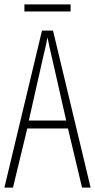

<svg xmlns="http://www.w3.org/2000/svg" viewBox="-20 -853 432 873"><path d="M353 0 289 -269H104L39 0H0L171 -714H221L392 0ZM215 -596Q209 -622 204.5 -641.5Q200 -661 196 -683Q192 -661 187.5 -641.5Q183 -622 177 -597L111 -305H281ZM301 -833V-801H91V-833Z"/></svg>

Font: Noto Sans Arabic UI XCn XLt
Style: Regular
Weight: 200
Width: 2
Designer: Monotype Design Team, Nadine Chahine and Nizar Qandah
Foundry: Monotype Imaging Inc.
Version: Version 2.010; ttfautohint (v1.8.4.7-5d5b)